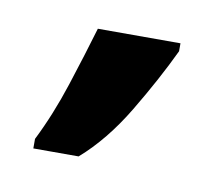

<svg xmlns="http://www.w3.org/2000/svg" viewBox="-36 -753 266 238"><g transform="rotate(10 97.5 -634.0)"><path d="M18 -554H75Q106 -581 131.5 -623.5Q157 -666 175 -704V-714H71Q61 -680 48 -640Q35 -600 18 -566Z"/></g></svg>

Font: Noto Sans Display Condensed Black
Style: Regular
Weight: 900
Width: 3
Designer: Monotype Design team
Foundry: Monotype Imaging Inc.
Version: 1.000